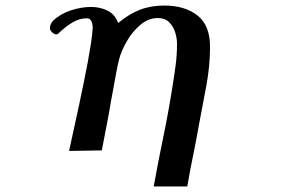

<svg xmlns="http://www.w3.org/2000/svg" viewBox="-20 -539 1040 692"><path d="M737 -370Q737 -302 723.5 -229Q710 -156 697 -89Q687 -31 676 21.5Q665 74 655 133H534Q550 44 568.5 -45Q587 -134 601 -223Q608 -266 613 -303.5Q618 -341 618 -381Q618 -402 611 -423.5Q604 -445 589 -459.5Q574 -474 549 -474Q515 -474 486 -449.5Q457 -425 437.5 -391Q418 -357 410 -328Q405 -309 399.5 -280Q394 -251 389 -222.5Q384 -194 380 -174Q373 -130 364 -85.5Q355 -41 347 3L229 5Q246 -72 263.5 -153.5Q281 -235 296 -313Q302 -346 307.5 -380.5Q313 -415 314 -437Q315 -447 310.5 -460Q306 -473 293 -473Q266 -473 241 -458Q216 -443 190 -418Q183 -411 171.5 -419.5Q160 -428 160 -438Q160 -451 171 -464Q197 -489 235 -501.5Q273 -514 308 -514Q340 -514 367 -501Q394 -488 406 -456Q444 -488 483.5 -503.5Q523 -519 572 -519Q646 -519 691.5 -483.5Q737 -448 737 -370Z"/></svg>

Font: Kaisei Tokumin ExtraBold
Style: Regular
Weight: 800
Designer: Font-Kai, 金井和夫
Foundry: KAZUO KANAI
Version: Version 5.003